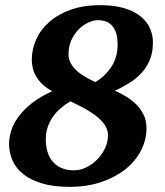

<svg xmlns="http://www.w3.org/2000/svg" viewBox="-20 -707 638 743"><path d="M397.9 -184.1Q397.9 -204.6 386 -222.7Q374 -240.7 353.8 -256.8Q333.5 -272.9 307.1 -287.4Q280.8 -301.8 252 -314.9Q231.4 -302.7 213.9 -287.4Q196.3 -272 183.8 -253.7Q171.4 -235.4 164.3 -214.1Q157.2 -192.9 157.2 -168Q157.2 -143.1 163.3 -121.3Q169.4 -99.6 182.6 -83.3Q195.8 -66.9 216.6 -57.4Q237.3 -47.9 267.1 -47.9Q289.1 -47.9 312.3 -58.6Q335.4 -69.3 354.5 -88.1Q373.5 -106.9 385.7 -131.6Q397.9 -156.2 397.9 -184.1ZM435.1 -534.2Q435.1 -555.2 431.2 -572.5Q427.2 -589.8 418.2 -602.3Q409.2 -614.7 394.5 -621.8Q379.9 -628.9 358.9 -628.9Q340.8 -628.9 320.8 -619.4Q300.8 -609.9 283.9 -592.8Q267.1 -575.7 256.1 -551.5Q245.1 -527.3 245.1 -498Q245.1 -480 252.4 -465.1Q259.8 -450.2 273.2 -437Q286.6 -423.8 305.9 -412.1Q325.2 -400.4 349.1 -389.2Q388.2 -413.1 411.6 -449.5Q435.1 -485.8 435.1 -534.2ZM571.8 -543Q571.8 -504.9 560.1 -476.1Q548.3 -447.3 528.3 -425.3Q508.3 -403.3 481.4 -386.5Q454.6 -369.6 424.8 -356Q444.8 -347.2 466.3 -334.5Q487.8 -321.8 505.9 -304.2Q523.9 -286.6 535.4 -263.7Q546.9 -240.7 546.9 -210.9Q546.9 -166 525.9 -125Q504.9 -84 466.1 -52.7Q427.2 -21.5 372.3 -2.7Q317.4 16.1 249 16.1Q188 16.1 144 3.2Q100.1 -9.8 71.3 -32.2Q42.5 -54.7 28.8 -85.2Q15.1 -115.7 15.1 -150.9Q15.1 -174.3 23.4 -201.2Q31.7 -228 51 -254.6Q70.3 -281.2 102.3 -306.9Q134.3 -332.5 182.1 -354Q157.2 -367.7 141.8 -383.3Q126.5 -398.9 117.9 -414.8Q109.4 -430.7 106.2 -446.3Q103 -461.9 103 -476.1Q103 -515.6 119.6 -553.5Q136.2 -591.3 169.2 -620.8Q202.1 -650.4 252 -668.7Q301.8 -687 368.2 -687Q423.3 -687 461.9 -675Q500.5 -663.1 524.9 -643.1Q549.3 -623 560.5 -597.2Q571.8 -571.3 571.8 -543Z"/></svg>

Font: Charis SIL Eur
Style: Bold Italic
Weight: 700
Italic angle: -11°
Foundry: SIL International
Version: Version 5.000